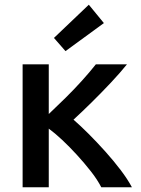

<svg xmlns="http://www.w3.org/2000/svg" viewBox="-20 -795 600 815"><path d="M76 0V-522H187V-311Q223 -345 258.5 -380Q294 -415 327 -451.5Q360 -488 387 -522H519Q490 -486 451 -444.5Q412 -403 371 -362.5Q330 -322 292 -287Q321 -262 356 -227Q391 -192 426.5 -152.5Q462 -113 492 -73.5Q522 -34 540 0H410Q393 -33 365.5 -68Q338 -103 306.5 -137.5Q275 -172 244 -201Q213 -230 187 -249V0ZM258 -578 209 -634 357 -775 421 -697Z"/></svg>

Font: Ubuntu Sans Mono Medium
Style: Regular
Weight: 500
Monospace: yes
Designer: Dalton Maag Ltd
Foundry: Dalton Maag Ltd
Version: Version 1.006